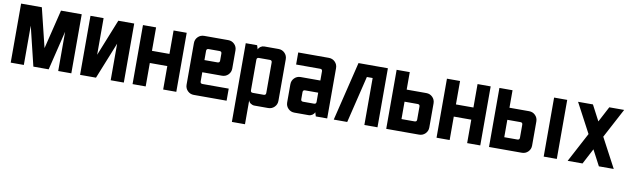

<svg xmlns="http://www.w3.org/2000/svg" viewBox="-41 -932 5059 1544"><g transform="rotate(10 2488.5 -160.5)"><path d="M35.7 -482.1H205L282.9 -163.6H283.6L361.4 -482.1H530.7V0H423.6V-320.7L345.7 0H220.7L142.9 -320.7V0H35.7Z M602.1 -482.1H709.3V-182.9L829.3 -482.1H959.3V0H852.1V-298.6L732.1 0H602.1Z M1030.7 -482.1H1137.9V-290.7H1280.7V-482.1H1387.9V0H1280.7V-191.4H1137.9V0H1030.7Z M1673.6 -383.6H1584.3Q1566.4 -383.6 1566.4 -365.7V-290.7H1673.6Q1691.4 -290.7 1691.4 -308.6V-365.7Q1691.4 -383.6 1673.6 -383.6ZM1530.7 -482.1H1727.1Q1757.1 -482.1 1777.9 -461.4Q1798.6 -440.7 1798.6 -410.7V-262.9Q1798.6 -232.9 1777.9 -212.1Q1757.1 -191.4 1727.1 -191.4H1566.4V-116.4Q1566.4 -98.6 1584.3 -98.6H1798.6V0H1530.7Q1500.7 0 1480 -20.7Q1459.3 -41.4 1459.3 -71.4V-410.7Q1459.3 -440.7 1480 -461.4Q1500.7 -482.1 1530.7 -482.1Z M2084.3 -383.6H1995Q1977.1 -383.6 1977.1 -365.7V-116.4Q1977.1 -98.6 1995 -98.6H2084.3Q2102.1 -98.6 2102.1 -116.4V-365.7Q2102.1 -383.6 2084.3 -383.6ZM1870 -482.1H1962.9L1972.9 -450H1973.6Q1977.9 -463.6 1991.8 -472.9Q2005.7 -482.1 2021.4 -482.1H2137.9Q2167.9 -482.1 2188.6 -461.4Q2209.3 -440.7 2209.3 -410.7V-71.4Q2209.3 -41.4 2188.6 -20.7Q2167.9 0 2137.9 0H2025.7Q2009.3 0 1994.6 -10Q1980 -20 1977.1 -35.7V160.7H1870Z M2512.9 -191.4H2405.7Q2387.9 -191.4 2387.9 -173.6V-116.4Q2387.9 -98.6 2405.7 -98.6H2495Q2512.9 -98.6 2512.9 -116.4ZM2298.6 -482.1H2548.6Q2578.6 -482.1 2599.3 -461.4Q2620 -440.7 2620 -410.7V0H2527.1L2517.1 -32.1H2516.4Q2512.1 -18.6 2498.2 -9.3Q2484.3 0 2468.6 0H2352.1Q2322.1 0 2301.4 -20.7Q2280.7 -41.4 2280.7 -71.4V-219.3Q2280.7 -249.3 2301.4 -270Q2322.1 -290.7 2352.1 -290.7H2512.9V-365.7Q2512.9 -383.6 2495 -383.6H2298.6Z M2790.7 -482.1H3030.7V0H2923.6V-383.6H2876.4L2783.6 0H2673.6Z M3316.4 -240.7H3209.3V-98.6H3316.4Q3334.3 -98.6 3334.3 -116.4V-222.9Q3334.3 -240.7 3316.4 -240.7ZM3102.1 -482.1H3209.3V-339.3H3370Q3400 -339.3 3420.7 -318.6Q3441.4 -297.9 3441.4 -267.9V-71.4Q3441.4 -41.4 3420.7 -20.7Q3400 0 3370 0H3102.1Z M3512.9 -482.1H3620V-290.7H3762.9V-482.1H3870V0H3762.9V-191.4H3620V0H3512.9Z M4155.7 -240.7H4048.6V-98.6H4155.7Q4173.6 -98.6 4173.6 -116.4V-222.9Q4173.6 -240.7 4155.7 -240.7ZM3941.4 -482.1H4048.6V-339.3H4209.3Q4239.3 -339.3 4260 -318.6Q4280.7 -297.9 4280.7 -267.9V-71.4Q4280.7 -41.4 4260 -20.7Q4239.3 0 4209.3 0H3941.4ZM4387.9 -482.1H4495V0H4387.9Z M4583.6 -482.1H4705L4771.4 -355.7H4772.1L4838.6 -482.1H4960L4832.1 -241.4V-240.7L4960 0H4838.6L4772.1 -126.4H4771.4L4705 0H4583.6L4711.4 -240.7V-241.4Z"/></g></svg>

Font: Aire Exterior
Style: Regular
Weight: 400
Width: 4
Designer: Jayvee Enaguas (HarvettFox96)
Version: 20190503.02